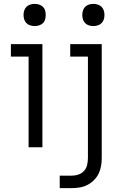

<svg xmlns="http://www.w3.org/2000/svg" viewBox="-20 -757 590 987"><path d="M158 -623Q147 -623 135.5 -626.5Q124 -630 116 -638Q108 -646 104.5 -657Q101 -668 101 -680Q101 -692 104.5 -703Q108 -714 116 -722Q124 -730 135.5 -733.5Q147 -737 158 -737Q170 -737 181 -733.5Q192 -730 200.5 -722Q209 -714 212 -703Q215 -692 215 -680Q215 -668 212 -657Q209 -646 200.5 -638Q192 -630 181 -626.5Q170 -623 158 -623ZM127 0V-466H36V-530H198V0ZM460 -623Q448 -623 437 -626.5Q426 -630 418 -638Q410 -646 406.5 -657Q403 -668 403 -680Q403 -692 406.5 -703Q410 -714 418 -722Q426 -730 437 -733.5Q448 -737 460 -737Q471 -737 482.5 -733.5Q494 -730 502 -722Q510 -714 513.5 -703Q517 -692 517 -680Q517 -668 513.5 -657Q510 -646 502 -638Q494 -630 482.5 -626.5Q471 -623 460 -623ZM287 210V146H349Q367 146 384 140Q401 134 412.5 121Q424 108 428 90.5Q432 73 432 55V-466H341V-530H503V55Q503 76 499.5 96.5Q496 117 487 135.5Q478 154 463 169Q448 184 429.5 193.5Q411 203 390.5 206.5Q370 210 349 210Z"/></svg>

Font: Lode Term
Style: Regular
Weight: 400
Monospace: yes
Designer: Belleve Invis
Foundry: Belleve Invis
Version: Version 29.2.0